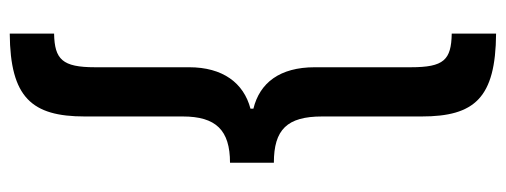

<svg xmlns="http://www.w3.org/2000/svg" viewBox="-342 -530 1038 394"><g transform="rotate(90 177.0 -333.0)"><path d="M314 -286V-376C246 -376 219 -403 219 -475V-679C219 -788 181 -831 49 -832V-741C103 -740 118 -725 118 -657V-460C118 -388 150 -347 203 -334V-328C150 -314 118 -271 118 -202V-9C118 58 102 74 49 75V166C180 165 219 121 219 12V-189C219 -257 247 -286 314 -286Z"/></g></svg>

Font: Noto Sans Gurmukhi UI ExtraCondensed SemiBold
Style: Regular
Weight: 600
Width: 2
Designer: Jelle Bosma - Monotype Design Team
Foundry: Monotype Imaging Inc.
Version: Version 2.004